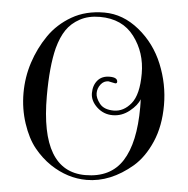

<svg xmlns="http://www.w3.org/2000/svg" viewBox="-52 -757 800 817"><g transform="rotate(5 348.5 -348.0)"><path d="M543 -70Q449 10 347 10Q266 10 192 -39Q152 -66 120.5 -105Q89 -144 68.5 -206Q48 -268 48 -335.5Q48 -403 68.5 -466Q89 -529 126 -583Q163 -637 222.5 -671.5Q282 -706 361.5 -706Q441 -706 510 -650Q579 -594 613.5 -509.5Q648 -425 648 -335.5Q648 -246 618.5 -178Q589 -110 543 -70ZM433 -410 404 -416Q384 -416 371 -399Q358 -382 358 -361.5Q358 -341 376.5 -317.5Q395 -294 437 -294Q479 -294 510.5 -332.5Q542 -371 542 -461Q542 -551 491 -618.5Q440 -686 344 -686Q295 -686 259 -666.5Q223 -647 202 -616Q181 -585 168 -537Q148 -458 148 -331Q148 -10 340 -10Q448 -10 498 -88Q548 -166 548 -318Q548 -341 547 -352Q538 -326 505.5 -300Q473 -274 434 -274Q395 -274 366.5 -300.5Q338 -327 338 -360Q338 -393 356 -414.5Q374 -436 407.5 -436Q441 -436 441 -417Q441 -410 433 -410Z"/></g></svg>

Font: Spirax
Style: Regular
Weight: 400
Designer: Brenda Gallo (gbrenda1987@gmail.com)
Foundry: Brenda Gallo
Version: Version 1.002